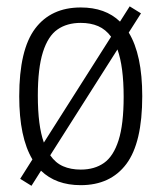

<svg xmlns="http://www.w3.org/2000/svg" viewBox="-20 -573 508 604"><path d="M427.5 -270.5Q427.5 -124 377.5 -57.2Q327.5 9.5 234 9.5Q156 9.5 109 -36L79 11.5L43.5 -10.5L82 -71.5Q40.5 -141 40.5 -270Q40.5 -416.5 90.5 -483Q140.5 -549.5 234 -549.5Q311.5 -549.5 357.5 -505L388 -553L423.5 -531L385 -470.5Q427.5 -401 427.5 -270.5ZM99 -272Q99 -177.5 118 -124.5L329.5 -457.5Q312.5 -480.5 288.8 -490.8Q265 -501 234 -501Q190.5 -501 160.8 -480.2Q131 -459.5 115 -409Q99 -358.5 99 -272ZM369 -268.5Q369 -363 349.5 -417.5L138 -84.5Q154.5 -60.5 178.5 -50Q202.5 -39.5 234 -39.5Q277.5 -39.5 307.2 -60.5Q337 -81.5 353 -131.8Q369 -182 369 -268.5Z"/></svg>

Font: Encode Sans Condensed Light
Style: Regular
Weight: 300
Width: 3
Designer: Multiple Designers
Foundry: Impallari Type
Version: Version 2.000